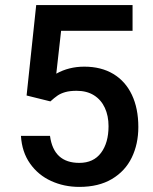

<svg xmlns="http://www.w3.org/2000/svg" viewBox="-20 -731 608 761"><path d="M85.4 -352.5 123.5 -710.9H505.4V-608.9H222.2L203.1 -439Q252.9 -466.8 314 -466.8Q380.9 -466.8 429 -438Q477.1 -409.2 502.7 -355.2Q528.3 -301.3 528.3 -227.5Q528.3 -160.2 502.2 -106.4Q476.1 -52.7 423.6 -21.5Q371.1 9.8 294.4 9.8Q233.9 9.8 182.6 -13.7Q131.3 -37.1 99.1 -82.8Q66.9 -128.4 63 -192.4H178.2Q192.4 -85.4 294.4 -85.4Q350.6 -85.4 380.4 -125.2Q410.2 -165 410.2 -231Q410.2 -272 395.5 -303.7Q380.9 -335.4 352.5 -353.3Q324.2 -371.1 283.7 -371.1Q257.3 -371.1 239 -366Q220.7 -360.8 208 -352.1Q195.3 -343.3 179.7 -329.1Z"/></svg>

Font: Mardoto Medium
Style: Regular
Weight: 500
Designer: Christian Robertson, Vahan Hovhannisyan
Foundry: Google
Version: Version 1.000